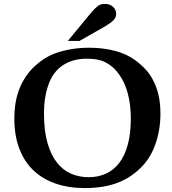

<svg xmlns="http://www.w3.org/2000/svg" viewBox="-20 -937 873 974"><path d="M52.7 -333.5Q52.7 -423.8 79.6 -489.3Q106.9 -556.2 157.2 -602.1Q209 -649.4 266.6 -668.9Q343.3 -694.8 431.6 -694.8Q520.5 -694.8 592.8 -669.9Q619.6 -660.6 643.1 -646.7Q666.5 -632.8 687.5 -614.7Q729.5 -579.1 750.5 -541.5Q772.5 -503.4 783.2 -459Q793.9 -414.6 793.9 -359.9Q793.9 -269 762.2 -189.5Q738.8 -130.4 693.6 -85.4Q648.4 -40.5 590.8 -15.6Q551.3 1.5 506.3 9.3Q461.4 17.1 410.2 17.1Q329.1 17.1 263.2 -5.4Q197.3 -27.8 150.6 -71.8Q104 -115.7 78.6 -181.4Q53.2 -247.1 52.7 -333.5ZM203.1 -362.3Q203.1 -273.4 220.9 -211.7Q238.8 -149.9 269.5 -111.3Q300.3 -72.8 341.6 -55.4Q382.8 -38.1 429.7 -38.1Q478 -38.1 517.6 -56.2Q557.1 -74.2 585.2 -110.8Q613.3 -147.5 628.4 -203.6Q643.6 -259.8 643.6 -335.9Q643.6 -405.3 628.7 -461.4Q613.8 -517.6 585.9 -557.1Q558.6 -597.2 520 -618.2Q481.9 -639.6 419.9 -639.2Q349.1 -639.2 298.3 -605.5Q248.5 -572.3 225.6 -506.8Q203.1 -442.9 203.1 -362.3ZM383.3 -729.5H324.2L439 -868.7Q452.6 -884.8 462.4 -894.3Q472.2 -903.8 480.2 -908.9Q488.3 -914.1 495.8 -915.5Q503.4 -917 512.7 -917Q538.1 -917 553.7 -902.1Q569.3 -887.2 569.3 -866.2Q569.8 -848.6 555.2 -834Q540.5 -819.3 511.2 -802.2Z"/></svg>

Font: XB Kayhan
Style: Bold
Weight: 700
Designer: Behnam
Foundry: Irmug
Version: Version 7.300 2009